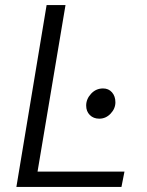

<svg xmlns="http://www.w3.org/2000/svg" viewBox="-20 -742 584 762"><path d="M165 -722H240L129 -61H474L462 0H45ZM322 -323Q322 -349 341.5 -370Q361 -391 389 -391Q411 -391 424.5 -375.5Q438 -360 438 -336Q438 -311 419 -291Q400 -271 374 -271Q351 -271 336.5 -285.5Q322 -300 322 -323Z"/></svg>

Font: Nebula Sans Book
Style: Regular
Weight: 400
Italic angle: -9°
Designer: Paul D. Hunt for Adobe (as Source Sans)
Foundry: Nebula Entertainment & Broadcasting LLC
Version: Version 1.010